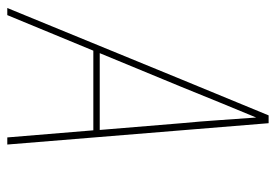

<svg xmlns="http://www.w3.org/2000/svg" viewBox="-138 -638 775 540"><g transform="rotate(90 250.0 -367.5)"><path d="M2 0 203 -490 304 -735H326L386 0H366L346 -242H122L22 0ZM345 -260 326 -490Q321 -542 317.5 -594.5Q314 -647 310 -700Q288 -647 266.5 -594.5Q245 -542 224 -490L129 -260Z"/></g></svg>

Font: Iosevka Thin
Style: Italic
Weight: 100
Italic angle: -9°
Monospace: yes
Designer: Belleve Invis
Foundry: Belleve Invis
Version: Version 32.5.0; ttfautohint (v1.8.4)